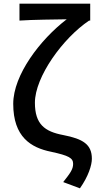

<svg xmlns="http://www.w3.org/2000/svg" viewBox="-20 -817 531 1045"><path d="M415 208C461 143 480 82 480 47C480 -31 432 -61 324 -82C223 -101 170 -141 170 -258C170 -399 323 -610 465 -705H471V-797H86V-705C157 -710 285 -711 343 -712C199 -602 52 -409 52 -252C52 -71 149 -13 258 9C355 30 378 43 378 75C378 105 361 127 324 174Z"/></svg>

Font: Noto Sans CJK JP Medium
Style: Regular
Weight: 500
Designer: Ryoko NISHIZUKA (kana & ideographs); Paul D. Hunt (Latin, Greek & Cyrillic); Wenlong ZHANG (bopomofo); Sandoll Communica
Foundry: Adobe Systems Incorporated
Version: Version 1.004;PS 1.004;hotconv 1.0.82;makeotf.lib2.5.63406